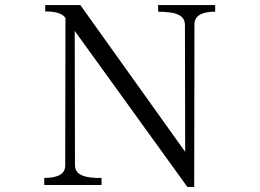

<svg xmlns="http://www.w3.org/2000/svg" viewBox="-20 -741 1040 769"><path d="M157.2 0V-28.3Q241.2 -28.3 241.2 -78.1L242.2 -668.9Q225.6 -695.3 161.1 -695.3V-720.7H301.8L721.7 -132.8L720.7 -641.6Q720.7 -684.6 658.2 -691.4Q632.8 -694.3 613.3 -694.3V-720.7H841.8V-694.3Q758.8 -694.3 758.8 -642.6L757.8 7.8H730.5Q537.1 -260.7 279.3 -617.2L280.3 -79.1Q280.3 -37.1 342.8 -30.3Q368.2 -27.3 386.7 -28.3V0Z"/></svg>

Font: GenEi Koburi Mincho v6
Style: Regular
Weight: 400
Designer: o_tamon (Modified)
Foundry: o_tamon / Adobe Systems Incorporated
Version: Version 6.1